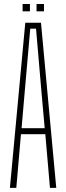

<svg xmlns="http://www.w3.org/2000/svg" viewBox="-20 -910 320 930"><path d="M28 0 102.5 -800H178.5L252.5 0H222L199.5 -260H81.5L59 0ZM84.5 -289H196.5L181 -463L154.5 -771H126.5L99.5 -462.5ZM157 -855V-890.5H193V-855ZM89.5 -855V-890.5H125V-855Z"/></svg>

Font: Big Shoulders Display ExtraLight
Style: Regular
Weight: 250
Designer: Patric King
Foundry: XO Type Co
Version: Version 2.002